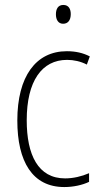

<svg xmlns="http://www.w3.org/2000/svg" viewBox="-20 -746 406 776"><path d="M236 -726C214 -726 206 -709 206 -688C206 -667 215 -650 235 -650C256 -650 266 -666 266 -689C266 -709 258 -726 236 -726ZM240 10C276 10 313 2 340 -11V-46C310 -33 276 -25 243 -25C134 -25 88 -120 88 -260C88 -418 149 -504 251 -504C278 -504 306 -498 331 -485L343 -518C316 -532 286 -539 250 -539C125 -539 50 -437 50 -259C50 -93 111 10 240 10Z"/></svg>

Font: Noto Sans Arabic UI Cn XLt
Style: Regular
Weight: 200
Width: 3
Designer: Monotype Design Team, Nadine Chahine and Nizar Qandah
Foundry: Monotype Imaging Inc.
Version: Version 2.010